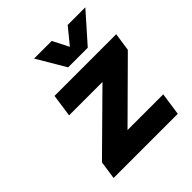

<svg xmlns="http://www.w3.org/2000/svg" viewBox="-205 -899 1037 1037"><g transform="rotate(-45 313.5 -380.0)"><path d="M67.9 0 83 -104 392.1 -409.2H137.2L155.8 -539.1H627L611.8 -435.1L304.2 -129.9H577.1L558.1 0ZM220.2 -759.8H355L401.9 -668L477.1 -759.8H611.8L466.8 -596.2H316.9Z"/></g></svg>

Font: Trueno
Style: Bold Italic
Weight: 700
Designer: Julieta Ulanovsky
Foundry: Julieta Ulanovsky
Version: Version 3.001b | FøM Fix